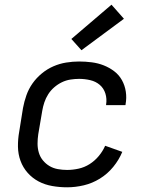

<svg xmlns="http://www.w3.org/2000/svg" viewBox="-20 -790 640 818"><path d="M266 8Q234 8 202.5 2.5Q171 -3 144.5 -17Q118 -31 98 -53.5Q78 -76 67.5 -104.5Q57 -133 56.5 -165Q56 -197 62 -230L78 -330Q83 -357 92.5 -384Q102 -411 118.5 -434.5Q135 -458 158 -477Q181 -496 207.5 -507.5Q234 -519 262 -523.5Q290 -528 317 -528Q344 -528 371 -524.5Q398 -521 422 -511.5Q446 -502 466.5 -486.5Q487 -471 499.5 -448.5Q512 -426 516 -399.5Q520 -373 515 -346Q515 -345 515 -344Q515 -343 514 -342H432Q432 -343 432 -343.5Q432 -344 432 -344Q436 -369 429 -391.5Q422 -414 405 -428.5Q388 -443 364.5 -448.5Q341 -454 317 -454Q299 -454 280 -451Q261 -448 243.5 -439.5Q226 -431 211 -418Q196 -405 185.5 -388.5Q175 -372 169 -354Q163 -336 160 -318L143 -218Q140 -198 140 -178Q140 -158 145.5 -139.5Q151 -121 163 -106.5Q175 -92 191 -82.5Q207 -73 226.5 -69.5Q246 -66 266 -66Q290 -66 315 -71.5Q340 -77 362 -91Q384 -105 401 -125.5Q418 -146 428 -169L501 -143Q487 -109 462.5 -79Q438 -49 405.5 -29Q373 -9 337 -0.5Q301 8 266 8ZM327 -576 284 -624 455 -770 508 -710Z"/></svg>

Font: Iosevka SS04 Extended
Style: Italic
Weight: 400
Width: 7
Italic angle: -9°
Monospace: yes
Designer: Belleve Invis
Foundry: Belleve Invis
Version: Version 19.0.0; ttfautohint (v1.8.4)